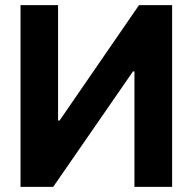

<svg xmlns="http://www.w3.org/2000/svg" viewBox="-20 -727 749 747"><path d="M205.9 -707V-258.1H211.8L520.8 -707H649.6V0H503.1V-449.1H497.4L187 0H59.9V-707Z"/></svg>

Font: Pretendard Std Variable
Style: Regular
Weight: 400
Designer: Base glyphs from Inter by Rasmus Andersson; Hangeul glyphs from Noto Sans CJK(Source Han Sans) by Jang Soo-young and Kan
Foundry: Kil Hyung-jin
Version: Version 1.309;Glyphs 3.2 (3225)